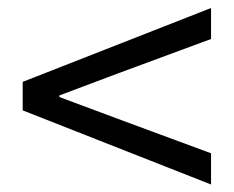

<svg xmlns="http://www.w3.org/2000/svg" viewBox="-20 -616 595 489"><path d="M517.5 -146.1 37.8 -334.9V-407.5L517.5 -595.6V-516.7L281.1 -429.3L131.2 -372.9V-368.9L281.1 -313L517.5 -225.6Z"/></svg>

Font: Noto Sans JP
Style: Regular
Weight: 100
Designer: Ryoko NISHIZUKA 西塚涼子 (kana, bopomofo & ideographs); Paul D. Hunt (Latin, Greek & Cyrillic); Sandoll Communications 산돌커뮤니
Foundry: Adobe
Version: Version 2.004;hotconv 1.0.118;makeotfexe 2.5.65603